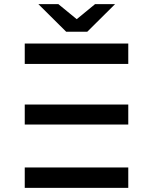

<svg xmlns="http://www.w3.org/2000/svg" viewBox="-20 -911 710 931"><path d="M100 0H602V-99H100ZM602 -307V-404H100V-307ZM602 -601V-700H100V-601ZM538 -891H441L352 -818L263 -891H166L301 -757H403Z"/></svg>

Font: Montserrat-Alt1 SemBd
Style: Regular
Weight: 600
Designer: Differentunic
Foundry: Differentunic
Version: Version 7.222